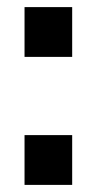

<svg xmlns="http://www.w3.org/2000/svg" viewBox="-20 -520 272 540"><path d="M49 0V-140H183V0ZM49 -360V-500H183V-360Z"/></svg>

Font: Tektur SemiCondensed SemiBold
Style: Regular
Weight: 600
Width: 4
Designer: Adam Jagosz
Foundry: Adam Jagosz
Version: Version 1.005;gftools[0.9.30]